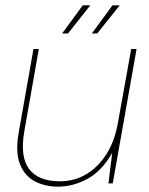

<svg xmlns="http://www.w3.org/2000/svg" viewBox="-20 -685 556 717"><path d="M197 12Q147 12 109 -8.5Q71 -29 54 -73.5Q37 -118 50 -191L105 -502H125L71 -196Q54 -100 88.5 -54Q123 -8 204 -8Q257 -8 301.5 -34Q346 -60 377.5 -109.5Q409 -159 421 -230L470 -502H490L401 0H385L399 -114Q360 -46 306.5 -17Q253 12 197 12ZM323 -560 400 -665H427L343 -560ZM212 -560 289 -665H317L234 -560Z"/></svg>

Font: DM Sans 16pt Thin
Style: Italic
Weight: 250
Italic angle: -10°
Version: Version 4.004;gftools[0.9.30]